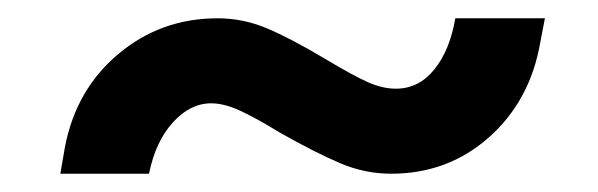

<svg xmlns="http://www.w3.org/2000/svg" viewBox="-20 -373 654 210"><path d="M51 -212Q63 -275 109.5 -314Q156 -353 218 -353Q246 -353 272 -342Q298 -331 335 -309Q365 -291 381.5 -283.5Q398 -276 413 -276Q438 -276 455 -297Q472 -318 478 -353H576L571 -327Q560 -263 515 -223Q470 -183 408 -183Q379 -183 352 -194.5Q325 -206 286 -228Q260 -244 242.5 -252Q225 -260 211 -260Q188 -260 169 -239Q150 -218 143 -183H46Z"/></svg>

Font: Sarabun SemiBold
Style: Italic
Weight: 600
Italic angle: -10°
Designer: Suppakit Chalermlarp | Katatrad Co.,Ltd.
Foundry: Cadson Demak Co.,Ltd.
Version: Version 1.000; ttfautohint (v1.6)